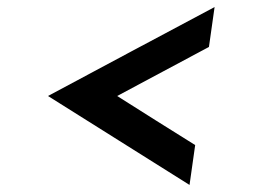

<svg xmlns="http://www.w3.org/2000/svg" viewBox="-20 -510 720 544"><path d="M533 -99Q477 -134 422 -168.5Q367 -203 312 -238Q377 -273 442 -307.5Q507 -342 572 -377L588 -490Q469 -427 351.5 -364Q234 -301 116 -238Q217 -175 316.5 -112Q416 -49 517 14Z"/></svg>

Font: Josefin Slab Thin
Style: Bold Italic
Weight: 700
Italic angle: -12°
Version: Version 2.000